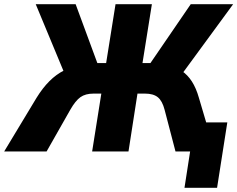

<svg xmlns="http://www.w3.org/2000/svg" viewBox="-59 -725 1136 919"><path d="M824 174 851 0H796L818 -139H1029L980 174ZM-39 0 116 -257Q145 -304 177.5 -336.5Q210 -369 248 -388Q286 -407 331 -416L252 -368L112 -705H303L414 -404L396 -423H449L494 -705H668L623 -423H676L648 -404L854 -705H1057L810 -368L737 -416Q779 -407 809 -387Q839 -367 859.5 -335Q880 -303 893 -257L969 0H781L729 -199Q718 -242 696.5 -259.5Q675 -277 635 -277H599L556 0H382L426 -277H389Q350 -277 326 -260Q302 -243 277 -199L164 0Z"/></svg>

Font: Nunito Sans 10pt SemiCondensed Black
Style: Italic
Weight: 900
Width: 4
Italic angle: -9°
Designer: Vernon Adams
Foundry: Vernon Adams
Version: Version 3.101;gftools[0.9.27]